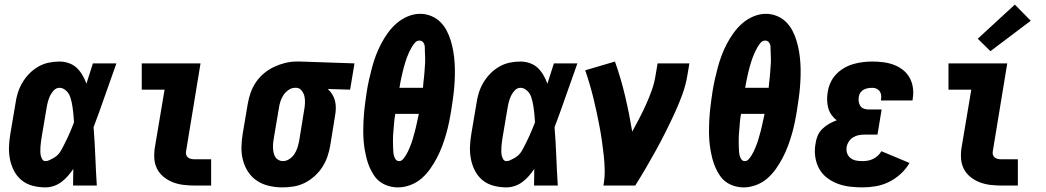

<svg xmlns="http://www.w3.org/2000/svg" viewBox="-20 -805 4540 833"><path d="M177 8Q149 8 122 1Q95 -6 74.5 -22.5Q54 -39 41.5 -62.5Q29 -86 23.5 -113Q18 -140 19 -168Q20 -196 25 -225L47 -355Q50 -378 57 -401Q64 -424 76.5 -445.5Q89 -467 106.5 -485Q124 -503 145.5 -515.5Q167 -528 190.5 -533Q214 -538 238 -538Q259 -538 279 -531Q299 -524 313.5 -510Q328 -496 338 -478.5Q348 -461 355 -442Q362 -464 369 -486Q376 -508 383 -530H485Q460 -461 436 -391.5Q412 -322 386 -253Q391 -190 393.5 -126.5Q396 -63 400 0H297Q297 -18 297.5 -36Q298 -54 298 -72Q287 -56 274.5 -41.5Q262 -27 246.5 -15.5Q231 -4 213 2Q195 8 177 8ZM177 -106Q186 -106 194 -110Q202 -114 210.5 -118.5Q219 -123 226 -129Q233 -135 238.5 -142.5Q244 -150 248.5 -158.5Q253 -167 257 -175Q261 -183 265 -191Q269 -199 273 -207.5Q277 -216 280.5 -224Q284 -232 287.5 -240.5Q291 -249 294.5 -257.5Q298 -266 301 -274Q300 -286 299.5 -297Q299 -308 297.5 -319Q296 -330 294.5 -341.5Q293 -353 290.5 -363.5Q288 -374 284.5 -384.5Q281 -395 274.5 -403.5Q268 -412 258.5 -418Q249 -424 238 -424Q224 -424 213.5 -413Q203 -402 197 -389Q191 -376 187.5 -362.5Q184 -349 182 -336L160 -206Q159 -197 157.5 -187.5Q156 -178 155.5 -168.5Q155 -159 155 -149.5Q155 -140 156.5 -131.5Q158 -123 163 -114.5Q168 -106 177 -106Z M824 0Q800 0 775.5 -3Q751 -6 729.5 -14.5Q708 -23 690 -37.5Q672 -52 661.5 -72.5Q651 -93 649.5 -117.5Q648 -142 652 -166L694 -416H595V-530H850L787 -147Q786 -140 788 -133Q790 -126 796 -121.5Q802 -117 809 -115.5Q816 -114 824 -114H896V0Z M1205 8Q1176 8 1147.5 1.5Q1119 -5 1096 -20Q1073 -35 1057.5 -58Q1042 -81 1034.5 -108.5Q1027 -136 1027.5 -165.5Q1028 -195 1033 -225L1055 -355Q1059 -379 1067.5 -403Q1076 -427 1090.5 -448.5Q1105 -470 1125.5 -487Q1146 -504 1169.5 -515Q1193 -526 1217.5 -532Q1242 -538 1267 -538Q1271 -538 1275 -538Q1279 -538 1283 -538L1518 -530L1499 -416L1402 -419Q1413 -409 1421 -396.5Q1429 -384 1433 -369Q1437 -354 1437 -337.5Q1437 -321 1434 -305L1413 -175Q1409 -151 1401 -127Q1393 -103 1379 -81Q1365 -59 1345 -41Q1325 -23 1302 -11.5Q1279 0 1254 4Q1229 8 1205 8ZM1207 -106Q1222 -106 1235.5 -115Q1249 -124 1257.5 -137Q1266 -150 1270.5 -164.5Q1275 -179 1278 -194L1299 -324Q1302 -339 1303 -354.5Q1304 -370 1301.5 -384Q1299 -398 1290 -410.5Q1281 -423 1267 -424H1264Q1263 -424 1262 -424Q1261 -424 1260 -424Q1245 -424 1231.5 -414.5Q1218 -405 1209.5 -392Q1201 -379 1196.5 -364.5Q1192 -350 1190 -336L1168 -206Q1166 -195 1165 -184.5Q1164 -174 1164.5 -163.5Q1165 -153 1167 -143Q1169 -133 1174 -124.5Q1179 -116 1188 -111Q1197 -106 1207 -106Z M1707 8Q1686 8 1666 2Q1646 -4 1630 -15.5Q1614 -27 1603 -43.5Q1592 -60 1584 -78Q1576 -96 1571 -115.5Q1566 -135 1562.5 -155Q1559 -175 1557.5 -195.5Q1556 -216 1556 -237Q1556 -258 1557 -279.5Q1558 -301 1560 -322Q1562 -343 1565 -364Q1568 -385 1571 -406Q1575 -432 1581 -459Q1587 -486 1594 -512Q1601 -538 1610.5 -563.5Q1620 -589 1633 -614Q1646 -639 1663 -662.5Q1680 -686 1701.5 -704.5Q1723 -723 1749.5 -734Q1776 -745 1803 -745Q1828 -745 1851 -735.5Q1874 -726 1890.5 -709.5Q1907 -693 1918 -672Q1929 -651 1936 -627.5Q1943 -604 1947 -580Q1951 -556 1952.5 -531Q1954 -506 1953.5 -480.5Q1953 -455 1951 -430Q1949 -405 1945.5 -379.5Q1942 -354 1938 -329Q1934 -303 1928.5 -276Q1923 -249 1915.5 -223Q1908 -197 1898.5 -171.5Q1889 -146 1876 -121Q1863 -96 1846.5 -72.5Q1830 -49 1808.5 -30.5Q1787 -12 1760 -2Q1733 8 1707 8ZM1713 -424H1815Q1816 -436 1817 -447Q1818 -458 1819.5 -469Q1821 -480 1821.5 -491Q1822 -502 1823 -513Q1824 -524 1824.5 -535Q1825 -546 1824.5 -556.5Q1824 -567 1823.5 -578Q1823 -589 1823 -600Q1823 -611 1817 -620Q1811 -629 1800 -629Q1788 -629 1780 -619.5Q1772 -610 1766 -599.5Q1760 -589 1755 -578.5Q1750 -568 1746 -557Q1742 -546 1738.5 -535Q1735 -524 1732 -513Q1729 -502 1726.5 -491Q1724 -480 1721.5 -469Q1719 -458 1717 -447Q1715 -436 1713 -424ZM1712 -106Q1721 -106 1728 -114Q1735 -122 1740 -130Q1745 -138 1749.5 -147Q1754 -156 1757.5 -165Q1761 -174 1764.5 -183Q1768 -192 1770.5 -201Q1773 -210 1775.5 -219Q1778 -228 1780.5 -237Q1783 -246 1785 -255.5Q1787 -265 1789 -274Q1791 -283 1793 -292Q1795 -301 1797 -311H1695Q1693 -301 1692 -292Q1691 -283 1690 -274Q1689 -265 1688.5 -255.5Q1688 -246 1687 -237Q1686 -228 1685.5 -219Q1685 -210 1685 -200.5Q1685 -191 1685 -182Q1685 -173 1685.5 -164Q1686 -155 1686.5 -146Q1687 -137 1689.5 -128.5Q1692 -120 1697 -113Q1702 -106 1712 -106Z M2177 8Q2149 8 2122 1Q2095 -6 2074.5 -22.5Q2054 -39 2041.5 -62.5Q2029 -86 2023.5 -113Q2018 -140 2019 -168Q2020 -196 2025 -225L2047 -355Q2050 -378 2057 -401Q2064 -424 2076.5 -445.5Q2089 -467 2106.5 -485Q2124 -503 2145.5 -515.5Q2167 -528 2190.5 -533Q2214 -538 2238 -538Q2259 -538 2279 -531Q2299 -524 2313.5 -510Q2328 -496 2338 -478.5Q2348 -461 2355 -442Q2362 -464 2369 -486Q2376 -508 2383 -530H2485Q2460 -461 2436 -391.5Q2412 -322 2386 -253Q2391 -190 2393.5 -126.5Q2396 -63 2400 0H2297Q2297 -18 2297.5 -36Q2298 -54 2298 -72Q2287 -56 2274.5 -41.5Q2262 -27 2246.5 -15.5Q2231 -4 2213 2Q2195 8 2177 8ZM2177 -106Q2186 -106 2194 -110Q2202 -114 2210.5 -118.5Q2219 -123 2226 -129Q2233 -135 2238.5 -142.5Q2244 -150 2248.5 -158.5Q2253 -167 2257 -175Q2261 -183 2265 -191Q2269 -199 2273 -207.5Q2277 -216 2280.5 -224Q2284 -232 2287.5 -240.5Q2291 -249 2294.5 -257.5Q2298 -266 2301 -274Q2300 -286 2299.5 -297Q2299 -308 2297.5 -319Q2296 -330 2294.5 -341.5Q2293 -353 2290.5 -363.5Q2288 -374 2284.5 -384.5Q2281 -395 2274.5 -403.5Q2268 -412 2258.5 -418Q2249 -424 2238 -424Q2224 -424 2213.5 -413Q2203 -402 2197 -389Q2191 -376 2187.5 -362.5Q2184 -349 2182 -336L2160 -206Q2159 -197 2157.5 -187.5Q2156 -178 2155.5 -168.5Q2155 -159 2155 -149.5Q2155 -140 2156.5 -131.5Q2158 -123 2163 -114.5Q2168 -106 2177 -106Z M2598 0Q2604 -33 2603.5 -65.5Q2603 -98 2599.5 -130Q2596 -162 2591.5 -193.5Q2587 -225 2581 -256.5Q2575 -288 2568.5 -318.5Q2562 -349 2554.5 -379.5Q2547 -410 2538 -440.5Q2529 -471 2519 -500L2648 -538Q2674 -465 2692 -388.5Q2710 -312 2723 -234Q2739 -263 2754.5 -293Q2770 -323 2783.5 -353Q2797 -383 2808 -414Q2819 -445 2824 -477L2833 -530H2971L2962 -477Q2955 -435 2940 -394Q2925 -353 2906.5 -313Q2888 -273 2868 -233Q2848 -193 2826.5 -154Q2805 -115 2782.5 -76.5Q2760 -38 2736 0Z M3207 8Q3186 8 3166 2Q3146 -4 3130 -15.5Q3114 -27 3103 -43.5Q3092 -60 3084 -78Q3076 -96 3071 -115.5Q3066 -135 3062.5 -155Q3059 -175 3057.5 -195.5Q3056 -216 3056 -237Q3056 -258 3057 -279.5Q3058 -301 3060 -322Q3062 -343 3065 -364Q3068 -385 3071 -406Q3075 -432 3081 -459Q3087 -486 3094 -512Q3101 -538 3110.5 -563.5Q3120 -589 3133 -614Q3146 -639 3163 -662.5Q3180 -686 3201.5 -704.5Q3223 -723 3249.5 -734Q3276 -745 3303 -745Q3328 -745 3351 -735.5Q3374 -726 3390.5 -709.5Q3407 -693 3418 -672Q3429 -651 3436 -627.5Q3443 -604 3447 -580Q3451 -556 3452.5 -531Q3454 -506 3453.5 -480.5Q3453 -455 3451 -430Q3449 -405 3445.5 -379.5Q3442 -354 3438 -329Q3434 -303 3428.5 -276Q3423 -249 3415.5 -223Q3408 -197 3398.5 -171.5Q3389 -146 3376 -121Q3363 -96 3346.5 -72.5Q3330 -49 3308.5 -30.5Q3287 -12 3260 -2Q3233 8 3207 8ZM3213 -424H3315Q3316 -436 3317 -447Q3318 -458 3319.5 -469Q3321 -480 3321.5 -491Q3322 -502 3323 -513Q3324 -524 3324.5 -535Q3325 -546 3324.5 -556.5Q3324 -567 3323.5 -578Q3323 -589 3323 -600Q3323 -611 3317 -620Q3311 -629 3300 -629Q3288 -629 3280 -619.5Q3272 -610 3266 -599.5Q3260 -589 3255 -578.5Q3250 -568 3246 -557Q3242 -546 3238.5 -535Q3235 -524 3232 -513Q3229 -502 3226.5 -491Q3224 -480 3221.5 -469Q3219 -458 3217 -447Q3215 -436 3213 -424ZM3212 -106Q3221 -106 3228 -114Q3235 -122 3240 -130Q3245 -138 3249.5 -147Q3254 -156 3257.5 -165Q3261 -174 3264.5 -183Q3268 -192 3270.5 -201Q3273 -210 3275.5 -219Q3278 -228 3280.5 -237Q3283 -246 3285 -255.5Q3287 -265 3289 -274Q3291 -283 3293 -292Q3295 -301 3297 -311H3195Q3193 -301 3192 -292Q3191 -283 3190 -274Q3189 -265 3188.5 -255.5Q3188 -246 3187 -237Q3186 -228 3185.5 -219Q3185 -210 3185 -200.5Q3185 -191 3185 -182Q3185 -173 3185.5 -164Q3186 -155 3186.5 -146Q3187 -137 3189.5 -128.5Q3192 -120 3197 -113Q3202 -106 3212 -106Z M3721 8Q3693 8 3665.5 4.5Q3638 1 3613 -8.5Q3588 -18 3567 -34.5Q3546 -51 3533.5 -74Q3521 -97 3517 -125Q3513 -153 3518 -180Q3520 -198 3527 -215Q3534 -232 3547 -245Q3560 -258 3576.5 -267.5Q3593 -277 3610 -283Q3597 -293 3587.5 -306.5Q3578 -320 3573.5 -336Q3569 -352 3568.5 -370Q3568 -388 3571 -405Q3574 -426 3583 -446Q3592 -466 3607 -482Q3622 -498 3641.5 -509.5Q3661 -521 3682 -527Q3703 -533 3723.5 -535.5Q3744 -538 3765 -538Q3789 -538 3812.5 -535Q3836 -532 3857.5 -524Q3879 -516 3897 -502Q3915 -488 3926 -468.5Q3937 -449 3940.5 -425.5Q3944 -402 3940 -378Q3940 -376 3939.5 -373.5Q3939 -371 3939 -369H3802Q3802 -370 3802 -370.5Q3802 -371 3802 -372Q3804 -381 3803 -391Q3802 -401 3797 -408.5Q3792 -416 3783.5 -420Q3775 -424 3765 -424Q3756 -424 3746.5 -422.5Q3737 -421 3728 -416.5Q3719 -412 3713 -403.5Q3707 -395 3706 -385Q3704 -375 3705.5 -364.5Q3707 -354 3712.5 -345.5Q3718 -337 3728 -333.5Q3738 -330 3748 -330H3805L3787 -221H3730Q3718 -221 3705 -218.5Q3692 -216 3681 -209Q3670 -202 3662.5 -190.5Q3655 -179 3653 -166Q3651 -152 3655.5 -139.5Q3660 -127 3670.5 -119Q3681 -111 3694 -108.5Q3707 -106 3721 -106Q3733 -106 3745 -108Q3757 -110 3768 -115.5Q3779 -121 3788.5 -129.5Q3798 -138 3804 -149L3926 -98Q3911 -72 3887.5 -50.5Q3864 -29 3836.5 -15.5Q3809 -2 3779.5 3Q3750 8 3721 8Z M4324 0Q4300 0 4275.5 -3Q4251 -6 4229.5 -14.5Q4208 -23 4190 -37.5Q4172 -52 4161.5 -72.5Q4151 -93 4149.5 -117.5Q4148 -142 4152 -166L4194 -416H4095V-530H4350L4287 -147Q4286 -140 4288 -133Q4290 -126 4296 -121.5Q4302 -117 4309 -115.5Q4316 -114 4324 -114H4396V0ZM4277 -583 4222 -637 4383 -785 4452 -715Z"/></svg>

Font: Iosevka Slab Heavy
Style: Italic
Weight: 900
Italic angle: -9°
Monospace: yes
Designer: Belleve Invis
Foundry: Belleve Invis
Version: Version 11.1.0; ttfautohint (v1.8.3)